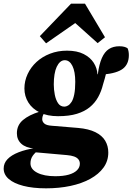

<svg xmlns="http://www.w3.org/2000/svg" viewBox="-67 -794 722 1046"><path d="M184 232Q112 232 60 218.5Q8 205 -19.5 181Q-47 157 -47 124Q-47 95 -26 73Q-5 51 34.5 35.5Q74 20 128 12L143 24Q124 37 111.5 54.5Q99 72 99 96Q99 128 136 147Q173 166 234 166Q278 166 307.5 157.5Q337 149 352.5 133.5Q368 118 368 98Q368 84 360 74Q352 64 336.5 58.5Q321 53 298 51L140 37Q134 37 128 36Q122 35 116 34L119 15Q73 11 49 -11Q25 -33 25 -68Q25 -112 58 -140Q91 -168 150 -186L155 -210L188 -196Q173 -179 168 -168Q163 -157 163 -145Q163 -131 174.5 -121Q186 -111 214 -109L359 -97Q416 -92 452.5 -74Q489 -56 506 -27.5Q523 1 523 37Q523 83 497 119Q471 155 424.5 180.5Q378 206 316.5 219Q255 232 184 232ZM249 -161Q191 -161 150 -181Q109 -201 87.5 -235.5Q66 -270 66 -312Q66 -353 83.5 -390.5Q101 -428 132 -456.5Q163 -485 205.5 -501.5Q248 -518 298 -518Q353 -518 389 -499.5Q425 -481 443.5 -452Q462 -423 464 -389L466 -390Q473 -444 488 -478Q503 -512 526.5 -527Q550 -542 583 -542Q599 -542 610 -539Q621 -536 628 -531Q631 -525 633 -515Q635 -505 635 -494Q635 -445 603 -420Q571 -395 496 -388L520 -432Q516 -414 512 -398Q508 -382 504 -367Q500 -352 494 -333Q485 -296 467.5 -264.5Q450 -233 422 -210Q394 -187 352 -174Q310 -161 249 -161ZM284 -213Q293 -213 303.5 -219Q314 -225 323 -239Q332 -253 337.5 -280Q343 -307 343 -348Q343 -404 327.5 -435Q312 -466 286 -466Q272 -466 261 -456.5Q250 -447 242 -430Q234 -413 230 -388.5Q226 -364 226 -334Q226 -306 231.5 -278Q237 -250 249.5 -231.5Q262 -213 284 -213ZM465 -559 301 -706H397L184 -558L150 -597L320 -774H396L505 -591Z"/></svg>

Font: Source Serif 4 Black
Style: Italic
Weight: 900
Italic angle: -12°
Designer: Frank Grießhammer
Foundry: Adobe Systems Incorporated
Version: Version 4.004;hotconv 1.0.116;makeotfexe 2.5.65601